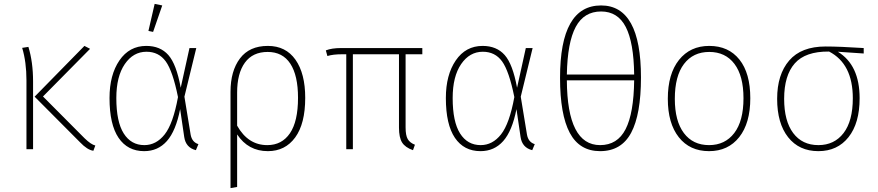

<svg xmlns="http://www.w3.org/2000/svg" viewBox="-20 -767 4515 987"><path d="M414 -531 443 -516 201 -271 415 -56Q448 -24 470 -19L460 8Q429 4 391 -36L158 -270ZM126 -526Q150 -448 150 -348V0H116V-354Q116 -448 94 -521Z M775 -747 814 -739 767 -603 743 -608ZM732 -531Q804 -531 845.5 -484Q887 -437 909 -316L954 -520H989L928 -270L960 -75Q967 -36 1000 -26L987 5Q935 -8 927 -63L906 -206Q884 -94 838 -42Q792 10 721 10Q636 10 589.5 -58.5Q543 -127 543 -263Q543 -382 594 -456.5Q645 -531 732 -531ZM733 -501Q665 -501 621.5 -437.5Q578 -374 578 -263Q578 -141 616 -81Q654 -21 722 -21Q783 -21 826.5 -76Q870 -131 895 -268Q868 -402 832 -451.5Q796 -501 733 -501Z M1357 -531Q1449 -531 1499 -460Q1549 -389 1549 -264Q1549 -131 1497.5 -60.5Q1446 10 1357 10Q1256 10 1199 -76V194L1165 200V-295Q1165 -402 1213.5 -466.5Q1262 -531 1357 -531ZM1354 -21Q1429 -21 1470.5 -82Q1512 -143 1512 -264Q1512 -379 1472.5 -439.5Q1433 -500 1356 -500Q1279 -500 1239 -445Q1199 -390 1199 -291V-121Q1255 -21 1354 -21Z M2151 -488H2065V-112Q2065 -71 2076 -52Q2087 -33 2113 -23L2103 5Q2063 -9 2047 -34.5Q2031 -60 2031 -111V-488H1794V0H1760V-488H1737Q1692 -488 1663 -479L1655 -508Q1685 -520 1734 -520H2151Z M2461 -531Q2533 -531 2574.5 -484Q2616 -437 2638 -316L2683 -520H2718L2657 -270L2689 -75Q2696 -36 2729 -26L2716 5Q2664 -8 2656 -63L2635 -206Q2613 -94 2567 -42Q2521 10 2450 10Q2365 10 2318.5 -58.5Q2272 -127 2272 -263Q2272 -382 2323 -456.5Q2374 -531 2461 -531ZM2462 -501Q2394 -501 2350.5 -437.5Q2307 -374 2307 -263Q2307 -141 2345 -81Q2383 -21 2451 -21Q2512 -21 2555.5 -76Q2599 -131 2624 -268Q2597 -402 2561 -451.5Q2525 -501 2462 -501Z M3070 -739Q3275 -739 3275 -369Q3275 -179 3224.5 -84.5Q3174 10 3065 10Q2959 10 2909 -84Q2859 -178 2859 -367Q2859 -739 3070 -739ZM3070 -708Q2982 -708 2939.5 -628.5Q2897 -549 2894 -384H3240Q3238 -548 3197 -628Q3156 -708 3070 -708ZM3065 -21Q3154 -21 3196 -103Q3238 -185 3240 -354H2894Q2896 -21 3065 -21Z M3626 -531Q3725 -531 3781 -461Q3837 -391 3837 -262Q3837 -134 3780 -62Q3723 10 3625 10Q3526 10 3469.5 -61.5Q3413 -133 3413 -259Q3413 -387 3470.5 -459Q3528 -531 3626 -531ZM3449 -259Q3449 -145 3495.5 -83Q3542 -21 3625 -21Q3707 -21 3754.5 -83Q3802 -145 3802 -262Q3802 -377 3755.5 -438.5Q3709 -500 3626 -500Q3543 -500 3496 -438Q3449 -376 3449 -259Z M4420 -520V-492L4287 -501Q4399 -433 4399 -262Q4399 -134 4342 -62Q4285 10 4187 10Q4088 10 4031.5 -61.5Q3975 -133 3975 -259Q3975 -384 4037 -456Q4099 -528 4224 -528Q4296 -528 4420 -520ZM4364 -262Q4364 -439 4242 -502H4241Q4120 -503 4065.5 -441Q4011 -379 4011 -259Q4011 -145 4057.5 -83Q4104 -21 4187 -21Q4269 -21 4316.5 -83Q4364 -145 4364 -262Z"/></svg>

Font: Fira Sans UltraLight
Style: Regular
Weight: 200
Designer: Carrois Corporate & Edenspiekermann AG
Foundry: Carrois Corporate GbR & Edenspiekermann AG
Version: Version 4.106;PS 004.106;hotconv 1.0.70;makeotf.lib2.5.58329